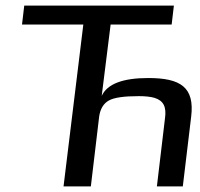

<svg xmlns="http://www.w3.org/2000/svg" viewBox="-20 -669 717 689"><path d="M512 -389C421 -389 365 -368 345 -325L377 -581H596L604 -649H67L59 -581H279L208 0H306L336 -252C340 -278 351 -297 370 -308C389 -319 425 -324 478 -324C501 -324 520 -322 534 -318C567 -308 578 -285 572 -244L543 0H636L666 -250C679 -356 628 -389 512 -389Z"/></svg>

Font: Gamestation Display
Style: Italic
Weight: 400
Designer: Jonas Hecksher
Foundry: Jonas Hecksher, Playtypeª, e-types AS
Version: Version 1.003